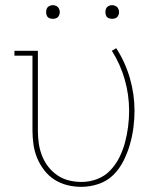

<svg xmlns="http://www.w3.org/2000/svg" viewBox="-20 -717 640 745"><path d="M296 8Q268 8 241.5 1.5Q215 -5 192 -19.5Q169 -34 152 -56Q135 -78 124.5 -103Q114 -128 110 -155.5Q106 -183 106 -210V-501H36V-520H127V-210Q127 -185 130.5 -160.5Q134 -136 143 -113Q152 -90 167 -70.5Q182 -51 202.5 -37Q223 -23 247 -17Q271 -11 296 -11Q327 -11 356.5 -22Q386 -33 407.5 -55.5Q429 -78 443 -106Q457 -134 465 -164Q473 -194 477 -225Q481 -256 481 -287Q481 -349 464 -408.5Q447 -468 414 -520L431 -530Q466 -476 484 -413.5Q502 -351 502 -287Q502 -254 497.5 -220.5Q493 -187 483.5 -154.5Q474 -122 458.5 -91.5Q443 -61 419 -37.5Q395 -14 362 -3Q329 8 296 8ZM415 -644Q410 -644 404.5 -645.5Q399 -647 395.5 -650.5Q392 -654 390.5 -659.5Q389 -665 389 -670Q389 -675 390.5 -680.5Q392 -686 395.5 -689.5Q399 -693 404.5 -695Q410 -697 415 -697Q420 -697 425.5 -695Q431 -693 434.5 -689.5Q438 -686 440 -680.5Q442 -675 442 -670Q442 -665 440 -659.5Q438 -654 434.5 -650.5Q431 -647 425.5 -645.5Q420 -644 415 -644ZM185 -644Q180 -644 174.5 -645.5Q169 -647 165.5 -650.5Q162 -654 160.5 -659.5Q159 -665 159 -670Q159 -675 160.5 -680.5Q162 -686 165.5 -689.5Q169 -693 174.5 -695Q180 -697 185 -697Q190 -697 195.5 -695Q201 -693 204.5 -689.5Q208 -686 210 -680.5Q212 -675 212 -670Q212 -665 210 -659.5Q208 -654 204.5 -650.5Q201 -647 195.5 -645.5Q190 -644 185 -644Z"/></svg>

Font: Iosevka Etoile Thin
Style: Regular
Weight: 100
Designer: Belleve Invis
Foundry: Belleve Invis
Version: Version 22.1.2; ttfautohint (v1.8.4)